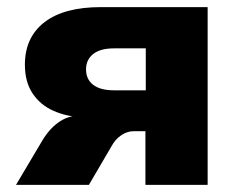

<svg xmlns="http://www.w3.org/2000/svg" viewBox="-20 -520 673 540"><path d="M25 0 98 -123Q118 -157 144 -175.5Q170 -194 197 -194H213V-190Q167 -192 130 -208.5Q93 -225 71.5 -257.5Q50 -290 50 -338Q50 -415 105 -457.5Q160 -500 264 -500H564V0H389V-151H356Q338 -151 321.5 -140Q305 -129 295 -111L230 0ZM301 -266H390V-384H301Q262 -384 242 -368Q222 -352 222 -325Q222 -297 242 -281.5Q262 -266 301 -266Z"/></svg>

Font: Nunito Sans 9pt Black
Style: Regular
Weight: 900
Version: Version 3.101;gftools[0.9.27]